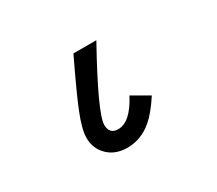

<svg xmlns="http://www.w3.org/2000/svg" viewBox="-114 -801 1229 1088"><g transform="rotate(-30 500.0 -257.0)"><path d="M714.8 -136.7Q660.6 -52.7 611.3 -10.7Q538.1 51.3 448.2 51.3Q359.4 51.3 309.6 -9.3Q273.9 -52.2 273.9 -113.3Q273.9 -167 313 -265.1Q348.6 -355.5 449.2 -564.9H599.1Q397.9 -202.1 397.9 -126.5Q397.9 -65.9 455.1 -65.9Q535.2 -65.9 605 -199.7Z"/></g></svg>

Font: FORM UDPGothic
Style: Bold
Weight: 700
Foundry: Pronama LLC
Version: Version 1.051